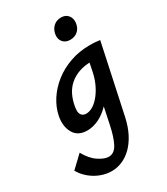

<svg xmlns="http://www.w3.org/2000/svg" viewBox="-290 -753 995 1142"><g transform="rotate(-30 207.5 -182.5)"><path d="M130 289Q94 289 57 275.5Q20 262 -11.5 236Q-43 210 -63 175L18 98Q48 153 88 179.5Q128 206 157 206Q195 206 217.5 164Q240 122 256 46L300 -164L385 -277Q370 -211 343 -158.5Q316 -106 280.5 -69Q245 -32 205 -12.5Q165 7 125 7Q61 7 34 -40Q7 -87 20 -154Q31 -208 63 -257Q95 -306 143.5 -344Q192 -382 254.5 -404Q317 -426 389 -426Q413 -426 429 -424.5Q445 -423 459 -421L358 51Q345 110 322 154.5Q299 199 268.5 229Q238 259 202.5 274Q167 289 130 289ZM169 -83Q193 -83 217.5 -98.5Q242 -114 263.5 -141.5Q285 -169 301 -204Q317 -239 325 -278L345 -377L402 -334Q389 -336 376.5 -336.5Q364 -337 351 -337Q302 -337 264 -323.5Q226 -310 198.5 -286Q171 -262 154.5 -228.5Q138 -195 131 -154Q124 -115 135.5 -99Q147 -83 169 -83ZM307 -511Q284 -511 268.5 -521.5Q253 -532 247 -550Q241 -568 246 -590Q252 -618 272.5 -636Q293 -654 323 -654Q346 -654 361 -643Q376 -632 382 -613.5Q388 -595 383 -572Q377 -544 356.5 -527.5Q336 -511 307 -511Z"/></g></svg>

Font: Ysabeau Infant
Style: Bold Italic
Weight: 700
Italic angle: -12°
Designer: Christian Thalmann (Catharsis Fonts)
Version: Version 2.001;gftools[0.9.30]; featfreeze: ss01,ss02,lnum